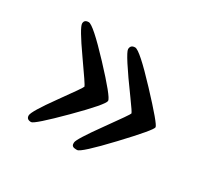

<svg xmlns="http://www.w3.org/2000/svg" viewBox="-93 -570 677 641"><g transform="rotate(30 245.5 -249.0)"><path d="M85.4 -56.6Q67.4 -56.6 67.4 -72Q67.4 -87.4 124 -165.8Q180.7 -244.1 180.7 -248.3Q180.7 -252.4 124.5 -332Q68.4 -411.6 68.4 -426.8Q68.4 -441.9 85.7 -441.9Q103 -441.9 188 -351.3Q272.9 -260.7 272.9 -246.6Q272.9 -232.4 185.1 -144.5Q97.2 -56.6 85.4 -56.6ZM265.1 -52.7H260.7Q243.7 -52.7 243.7 -65.4V-69.3Q243.7 -82 302.5 -163.6Q361.3 -245.1 361.3 -249Q361.3 -252.9 332 -293Q244.1 -413.1 244.1 -429.7Q244.6 -446.3 262.2 -446.3Q279.8 -446.3 366.9 -353.3Q454.1 -260.3 454.1 -249.3Q454.1 -238.3 366.7 -145.5Q279.3 -52.7 265.1 -52.7Z"/></g></svg>

Font: Averia Serif
Style: Regular
Weight: 500
Version: Version 1.0